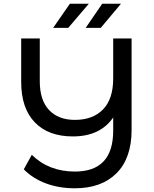

<svg xmlns="http://www.w3.org/2000/svg" viewBox="-20 -907 827 1033"><path d="M688 -700V-208Q688 -56 607 25Q526 106 383 106Q297 106 226.5 79.5Q156 53 108 4L151 -74Q243 16 383 16Q589 16 589 -204V-275Q519 -173 372 -173Q240 -173 167 -249Q94 -325 94 -466V-700H194V-470Q194 -368 244 -315Q294 -262 383 -262Q479 -262 534 -318Q589 -374 589 -485V-700ZM356 -887H458L347 -757H266ZM530 -887H631L522 -757H441Z"/></svg>

Font: Montserrat Alternates Medium
Style: Regular
Weight: 500
Designer: Julieta Ulanovsky
Foundry: Julieta Ulanovsky
Version: Version 7.200